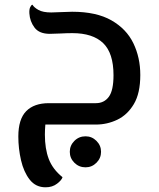

<svg xmlns="http://www.w3.org/2000/svg" viewBox="-20 -530 676 817"><path d="M174 267Q132 267 106.5 234.5Q81 202 69.5 152Q58 102 58 51Q58 -23 91.5 -57Q125 -91 188 -91H388Q423 -91 443 -118Q463 -145 463 -210Q463 -304 419 -346.5Q375 -389 288 -389Q265 -389 237.5 -387.5Q210 -386 192 -386Q147 -386 127 -412.5Q107 -439 105 -473Q104 -490 108.5 -499.5Q113 -509 118 -510Q125 -498 144 -487.5Q163 -477 198 -477Q213 -477 241 -478.5Q269 -480 287 -480Q390 -480 454 -443.5Q518 -407 547.5 -346Q577 -285 577 -211Q577 -133 549.5 -87Q522 -41 479 -20.5Q436 0 388 0H173Q172 11 171.5 22Q171 33 171 43Q171 103 187.5 146.5Q204 190 246 224Q243 236 223 251.5Q203 267 174 267ZM344 182Q316 182 296.5 162.5Q277 143 277 116Q277 89 296.5 69.5Q316 50 344 50Q371 50 390.5 69.5Q410 89 410 116Q410 143 390.5 162.5Q371 182 344 182Z"/></svg>

Font: El Messiri SemiBold
Style: Regular
Weight: 600
Designer: Mohamed Gaber
Foundry: Kief Type Foundry
Version: Version 2.020; ttfautohint (v1.8.3)